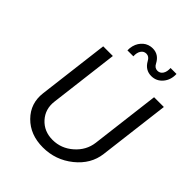

<svg xmlns="http://www.w3.org/2000/svg" viewBox="-267 -1121 1278 1278"><g transform="rotate(45 371.5 -482.0)"><path d="M538 -836Q481 -836 451 -890Q436 -919 410 -919Q386 -919 372.5 -898.5Q359 -878 361 -845H305Q304 -867 309.5 -887.5Q315 -908 325 -923.5Q335 -939 348.5 -950.5Q362 -962 379 -968Q396 -974 415 -974Q472 -974 501 -919Q515 -890 542 -890Q566 -890 579.5 -910.5Q593 -931 591 -965H647Q649 -910 617.5 -873Q586 -836 538 -836ZM110 -246 172 -750H263L203 -261Q193 -182 243 -126.5Q293 -71 374 -71Q455 -71 518 -126.5Q581 -182 591 -261L651 -750H743L681 -246Q668 -139 575.5 -64.5Q483 10 363.5 10Q244 10 170.5 -64.5Q97 -139 110 -246Z"/></g></svg>

Font: Orkney
Style: Italic
Weight: 400
Italic angle: -7°
Designer: Samuel Oakes and Alfredo Marco Pradil
Foundry: Alfredo Marco Pradil
Version: 1.0; ttfautohint (v1.5)